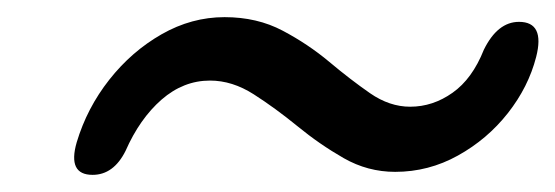

<svg xmlns="http://www.w3.org/2000/svg" viewBox="-20 -459 648 224"><path d="M441 -258.5Q409 -258.5 381 -274.5Q353 -290.5 327 -311.8Q301 -333 276 -349Q251 -365 225 -365Q194 -365 168.5 -342.8Q143 -320.5 126.5 -283Q112.5 -255 88 -255Q58.5 -255 69.5 -293Q81.5 -333 107.5 -366Q133.5 -399 168.5 -419Q203.5 -439 242 -439Q280 -439 309.8 -423.2Q339.5 -407.5 364.2 -386.8Q389 -366 411.8 -350.2Q434.5 -334.5 458.5 -334.5Q485 -334.5 508 -350.8Q531 -367 544.5 -401Q560.5 -433.5 585.5 -433.5Q616 -433.5 605.5 -392.5Q596.5 -357.5 572.5 -327Q548.5 -296.5 514.2 -277.5Q480 -258.5 441 -258.5Z"/></svg>

Font: Fraunces 72pt SuperSoft
Style: Italic
Weight: 400
Italic angle: -16°
Version: Version 1.000;[b76b70a41]